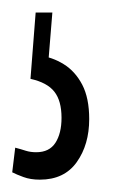

<svg xmlns="http://www.w3.org/2000/svg" viewBox="-43 -45 207 308"><path d="M5.9 81.5 14.2 -24.9H41L33.2 70.8L19 43.9Q40.5 46.4 59.1 57.9Q77.6 69.3 88.9 90.8Q100.1 112.3 100.1 146Q100.1 187 80.1 215.1Q60.1 243.2 21 243.2Q5.9 243.2 -5.4 239Q-16.6 234.9 -23.4 231.4L-18.6 191.9Q-9.3 194.3 -1.7 196.8Q5.9 199.2 15.1 199.2Q36.1 199.2 45.9 184.1Q55.7 168.9 55.7 144Q55.7 116.7 44.2 102.1Q32.7 87.4 5.9 81.5Z"/></svg>

Font: Scarab Serif
Style: Condensed
Weight: 400
Designer: John Roberts
Foundry: Scarab
Version: 1.0